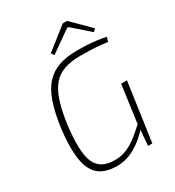

<svg xmlns="http://www.w3.org/2000/svg" viewBox="-210 -1007 1040 1141"><g transform="rotate(-30 310.5 -436.0)"><path d="M390 -702Q433 -702 465.5 -700Q498 -698 527 -694Q556 -690 586 -684L577 -654Q546 -658 518 -660.5Q490 -663 460.5 -664Q431 -665 393 -665Q328 -665 281.5 -649Q235 -633 204 -596Q173 -559 153 -497Q133 -435 121 -343Q107 -227 116 -157.5Q125 -88 160.5 -56.5Q196 -25 264 -25Q308 -25 345.5 -41.5Q383 -58 418 -85.5Q453 -113 487 -145L493 -116Q466 -86 438 -62.5Q410 -39 380 -22Q350 -5 319 3.5Q288 12 256 12Q176 12 132 -25Q88 -62 75.5 -141.5Q63 -221 78 -347Q92 -448 115.5 -516.5Q139 -585 176.5 -625.5Q214 -666 266.5 -684Q319 -702 390 -702ZM560 -400 503 0H474L483 -117V-131L520 -400ZM428 -884 550 -763 533 -746 417 -848H408L262 -745L248 -765L399 -884Z"/></g></svg>

Font: Exo 2 ExtraLight
Style: Italic
Weight: 250
Italic angle: -8°
Designer: Natanael Gama
Foundry: Natanael Gama
Version: Version 2.010